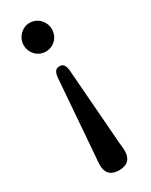

<svg xmlns="http://www.w3.org/2000/svg" viewBox="-197 -627 651 830"><g transform="rotate(-30 129.0 -212.0)"><path d="M115 -585C76.5 -585 45 -552 45 -513.5C45 -473 76.5 -442 115 -442C155 -442 185.5 -473 185.5 -513.5C185.5 -552 155 -585 115 -585ZM133 -358C115.5 -358 106.5 -347.5 103 -321.5L74 58.5C72 73 71 90 71 100C71 136.5 89.5 161 133 161C177 161 195.5 136.5 195.5 100C195.5 90 194 73 192 58.5L163 -321C159.5 -347.5 151 -358 133 -358Z"/></g></svg>

Font: dr Title
Style: Regular
Weight: 400
Version: Version 1.000;hotconv 1.0.109;makeotfexe 2.5.65596